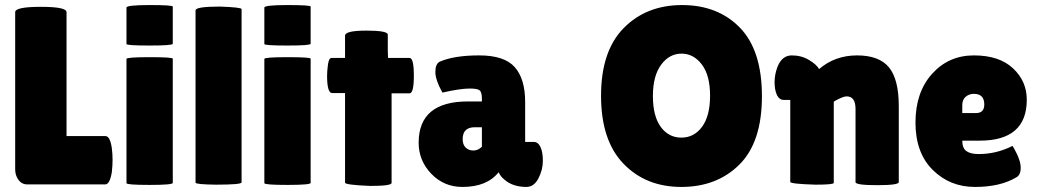

<svg xmlns="http://www.w3.org/2000/svg" viewBox="-20 -729 4099 759"><path d="M40 -59V-681Q40 -702 141.5 -702Q243 -702 243 -681V-191H397Q415 -191 422 -144Q425 -121 425 -97Q425 -73 422 -48Q414 0 396 0H88Q66 0 53 -18Q40 -36 40 -59Z M663 -6Q663 2 571.5 2Q480 2 480 -5V-496Q480 -503 571.5 -503Q663 -503 663 -497ZM663 -556Q663 -549 571.5 -549Q480 -549 480 -555V-699Q480 -709 571.5 -709Q663 -709 663 -703Z M935 -8Q935 1 833 1Q753 0 753 -7V-688Q753 -703 850 -703Q935 -700 935 -693Z M1208 -6Q1208 2 1116.5 2Q1025 2 1025 -5V-496Q1025 -503 1116.5 -503Q1208 -503 1208 -497ZM1208 -556Q1208 -549 1116.5 -549Q1025 -549 1025 -555V-699Q1025 -709 1116.5 -709Q1208 -709 1208 -703Z M1528 -6Q1528 6 1444 6Q1344 2 1344 -7V-361H1293Q1273 -361 1273 -430Q1273 -448 1276.5 -474Q1280 -500 1291 -500H1344V-588Q1344 -608 1428.5 -608Q1513 -608 1513 -592V-528L1514 -500H1599Q1616 -500 1616 -430Q1616 -360 1599 -360H1528Z M1729 -363Q1701 -413 1701 -444.5Q1701 -476 1718 -485Q1775 -510 1874.5 -510Q1974 -510 2015 -463.5Q2056 -417 2056 -326V-168H2090Q2107 -168 2116.5 -148Q2126 -128 2126 -93Q2126 -58 2108.5 -24Q2091 10 2061 10Q2007 10 1974 -19Q1959 -31 1951 -48Q1905 10 1808 10Q1735 10 1685 -42Q1635 -94 1635 -165Q1635 -328 1830 -328H1885V-338Q1885 -364 1876.5 -371.5Q1868 -379 1837 -379Q1799 -379 1729 -363ZM1809 -179Q1809 -157 1821 -145.5Q1833 -134 1851.5 -134Q1870 -134 1885 -149V-226H1857Q1809 -226 1809 -179Z M2673.5 10Q2533 10 2444.5 -82Q2356 -174 2356 -350.5Q2356 -527 2445.5 -618Q2535 -709 2676.5 -709Q2818 -709 2905 -619.5Q2992 -530 2992 -348.5Q2992 -167 2903 -78.5Q2814 10 2673.5 10ZM2674 -517Q2626 -517 2593.5 -473Q2561 -429 2561 -349.5Q2561 -270 2592 -227.5Q2623 -185 2673.5 -185Q2724 -185 2755.5 -228Q2787 -271 2787 -351Q2787 -431 2754.5 -474Q2722 -517 2674 -517Z M3276 -6Q3276 1 3204 1Q3104 -2 3104 -10V-334H3078Q3052 -334 3044 -378Q3042 -391 3042 -404Q3042 -435 3054 -466Q3072 -510 3110 -510Q3148 -510 3178 -492Q3208 -474 3218 -456Q3281 -510 3368 -510Q3455 -510 3494 -463Q3533 -416 3533 -309V-9Q3533 3 3447.5 3Q3362 3 3362 -9V-298Q3362 -348 3327 -348Q3317 -348 3299 -339.5Q3281 -331 3276 -327Z M3996 -27Q3933 10 3834 10Q3735 10 3667 -57.5Q3599 -125 3599 -244.5Q3599 -364 3664.5 -437Q3730 -510 3830 -510Q3930 -510 3984.5 -459Q4039 -408 4039 -335Q4039 -173 3853 -173H3784Q3784 -143 3800.5 -131.5Q3817 -120 3849 -120Q3919 -120 3982 -152Q3983 -153 3991 -138Q4015 -95 4015 -65.5Q4015 -36 3996 -27ZM3871 -316Q3871 -358 3830 -358Q3811 -358 3797.5 -346.5Q3784 -335 3784 -313V-282H3838Q3871 -282 3871 -316Z"/></svg>

Font: Lilita One
Style: Regular
Weight: 400
Designer: Juan Montoreano
Foundry: Juan Montoreano
Version: Version 1.002